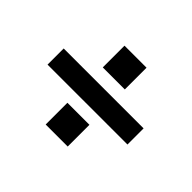

<svg xmlns="http://www.w3.org/2000/svg" viewBox="-113 -749 875 875"><g transform="rotate(45 325.0 -311.0)"><path d="M67 -256V-360H582V-256ZM254 -57V-197H396V-57ZM254 -425V-565H396V-425Z"/></g></svg>

Font: Azeret Mono Medium
Style: Regular
Weight: 500
Designer: Martin Vácha
Foundry: Displaay
Version: Version 1.002